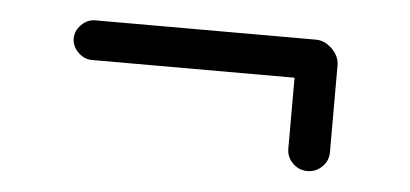

<svg xmlns="http://www.w3.org/2000/svg" viewBox="-29 -415 624 292"><g transform="rotate(5 282.5 -269.0)"><path d="M479.5 -200.2V-333Q479.5 -346.7 468.3 -357.9Q457 -369.1 443.4 -369.1H106.4Q94.7 -369.1 85.4 -359.9Q76.2 -350.6 76.2 -338.9Q76.2 -327.1 85.4 -317.9Q94.7 -308.6 106.4 -308.6H416V-200.2Q416 -187.5 425.3 -178.2Q434.6 -168.9 447.8 -168.9Q460.9 -168.9 470.2 -178.2Q479.5 -187.5 479.5 -200.2Z"/></g></svg>

Font: FakePearl
Style: Light
Weight: 350
Version: Version 1.2